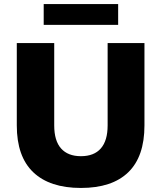

<svg xmlns="http://www.w3.org/2000/svg" viewBox="-20 -918 797 949"><path d="M380 11Q226 11 144.5 -66.5Q63 -144 63 -298V-705H248V-298Q248 -222 282 -184Q316 -146 380 -146Q445 -146 478.5 -184.5Q512 -223 512 -298V-705H694V-298Q694 -144 614 -66.5Q534 11 380 11ZM196 -795V-898H564V-795Z"/></svg>

Font: Nunito Sans 11pt Black
Style: Regular
Weight: 900
Version: Version 3.101;gftools[0.9.27]